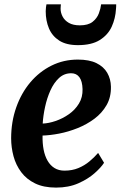

<svg xmlns="http://www.w3.org/2000/svg" viewBox="-20 -841 555 872"><path d="M452.6 -101.7Q439.3 -80.8 409.6 -54.4Q379.8 -28 335.8 -8.5Q291.8 11 234.6 11Q178.4 11 139.4 -8Q100.3 -27 76.3 -59.2Q52.2 -91.5 41.4 -131.4Q30.7 -171.3 30.6 -212.7Q30.7 -288.2 53.7 -353.2Q76.6 -418.2 117.6 -466.9Q158.7 -515.6 213.8 -543Q269 -570.4 333.3 -570.4Q385.2 -570.4 418.1 -554.3Q451 -538.1 467.1 -510.2Q483.1 -482.2 483.8 -447.7Q484.8 -399.8 464.1 -363.7Q443.4 -327.5 408.7 -301.6Q374.1 -275.8 332.4 -259.1Q290.8 -242.4 249 -234.3Q207.3 -226.3 173.3 -225.4Q172.5 -190.5 178.1 -161.4Q183.7 -132.4 196.1 -111Q208.5 -89.5 227.6 -77.8Q246.8 -66 272.8 -66Q307.7 -66 335.7 -77.6Q363.7 -89.2 386 -107.8Q408.4 -126.3 425.6 -146.5ZM303.3 -508.3Q271.2 -508.3 247.8 -486.5Q224.4 -464.7 208.8 -429.9Q193.2 -395.1 184.7 -355.4Q176.1 -315.7 173.9 -279.8Q201 -280.8 232.7 -291.6Q264.4 -302.4 292.6 -322.1Q320.9 -341.8 338.4 -370.5Q356 -399.2 354.9 -436.4Q353.9 -472.2 340.6 -490.3Q327.3 -508.3 303.3 -508.3ZM333.7 -636Q281.4 -636 249.3 -656.5Q217.1 -677.1 202.4 -711.9Q187.6 -746.8 187.6 -790Q187.6 -799.4 188.8 -807.8Q190 -816.2 191 -821.3H256.6Q256.3 -816.8 255.7 -811.8Q255.2 -806.8 255.2 -801.4Q255.2 -783.1 264.4 -765.6Q273.5 -748.2 292.8 -737Q312.1 -725.9 342.7 -725.9Q380.3 -725.9 400.4 -741.8Q420.5 -757.7 428.9 -780.1Q437.2 -802.4 439.3 -821.3H507.7Q507.7 -817.1 507.6 -811.8Q507.4 -806.5 506.8 -800.5Q504.5 -757.7 487.5 -720.1Q470.4 -682.6 433.3 -659.3Q396.3 -636 333.7 -636Z"/></svg>

Font: Merriweather 7pt Light
Style: Italic
Weight: 300
Italic angle: -7.8°
Designer: Eben Sorkin
Foundry: Eben Sorkin
Version: Version 2.200;gftools[0.9.31]